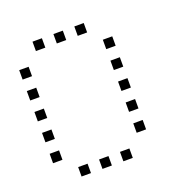

<svg xmlns="http://www.w3.org/2000/svg" viewBox="-118 -782 836 863"><g transform="rotate(-20 300.0 -350.5)"><path d="M129 -673Q128 -673 128 -673Q128 -673 128 -672V-629Q128 -628 128 -628Q128 -628 129 -628H172Q173 -628 173 -628Q173 -628 173 -629V-672Q173 -673 173 -673Q173 -673 172 -673ZM229 -673Q228 -673 228 -673Q228 -673 228 -672V-629Q228 -628 228 -628Q228 -628 229 -628H272Q273 -628 273 -628Q273 -628 273 -629V-672Q273 -673 273 -673Q273 -673 272 -673ZM329 -673Q328 -673 328 -673Q328 -673 328 -672V-629Q328 -628 328 -628Q328 -628 329 -628H372Q373 -628 373 -628Q373 -628 373 -629V-672Q373 -673 373 -673Q373 -673 372 -673ZM29 -573Q28 -573 28 -573Q28 -573 28 -572V-529Q28 -528 28 -528Q28 -528 29 -528H72Q73 -528 73 -528Q73 -528 73 -529V-572Q73 -573 73 -573Q73 -573 72 -573ZM429 -573Q428 -573 428 -573Q428 -573 428 -572V-529Q428 -528 428 -528Q428 -528 429 -528H472Q473 -528 473 -528Q473 -528 473 -529V-572Q473 -573 473 -573Q473 -573 472 -573ZM29 -473Q28 -473 28 -473Q28 -473 28 -472V-429Q28 -428 28 -428Q28 -428 29 -428H72Q73 -428 73 -428Q73 -428 73 -429V-472Q73 -473 73 -473Q73 -473 72 -473ZM429 -473Q428 -473 428 -473Q428 -473 428 -472V-429Q428 -428 428 -428Q428 -428 429 -428H472Q473 -428 473 -428Q473 -428 473 -429V-472Q473 -473 473 -473Q473 -473 472 -473ZM29 -373Q28 -373 28 -373Q28 -373 28 -372V-329Q28 -328 28 -328Q28 -328 29 -328H72Q73 -328 73 -328Q73 -328 73 -329V-372Q73 -373 73 -373Q73 -373 72 -373ZM429 -373Q428 -373 428 -373Q428 -373 428 -372V-329Q428 -328 428 -328Q428 -328 429 -328H472Q473 -328 473 -328Q473 -328 473 -329V-372Q473 -373 473 -373Q473 -373 472 -373ZM29 -273Q28 -273 28 -273Q28 -273 28 -272V-229Q28 -228 28 -228Q28 -228 29 -228H72Q73 -228 73 -228Q73 -228 73 -229V-272Q73 -273 73 -273Q73 -273 72 -273ZM429 -273Q428 -273 428 -273Q428 -273 428 -272V-229Q428 -228 428 -228Q428 -228 429 -228H472Q473 -228 473 -228Q473 -228 473 -229V-272Q473 -273 473 -273Q473 -273 472 -273ZM29 -173Q28 -173 28 -173Q28 -173 28 -172V-129Q28 -128 28 -128Q28 -128 29 -128H72Q73 -128 73 -128Q73 -128 73 -129V-172Q73 -173 73 -173Q73 -173 72 -173ZM429 -173Q428 -173 428 -173Q428 -173 428 -172V-129Q428 -128 428 -128Q428 -128 429 -128H472Q473 -128 473 -128Q473 -128 473 -129V-172Q473 -173 473 -173Q473 -173 472 -173ZM129 -73Q128 -73 128 -73Q128 -73 128 -72V-29Q128 -28 128 -28Q128 -28 129 -28H172Q173 -28 173 -28Q173 -28 173 -29V-72Q173 -73 173 -73Q173 -73 172 -73ZM229 -73Q228 -73 228 -73Q228 -73 228 -72V-29Q228 -28 228 -28Q228 -28 229 -28H272Q273 -28 273 -28Q273 -28 273 -29V-72Q273 -73 273 -73Q273 -73 272 -73ZM329 -73Q328 -73 328 -73Q328 -73 328 -72V-29Q328 -28 328 -28Q328 -28 329 -28H372Q373 -28 373 -28Q373 -28 373 -29V-72Q373 -73 373 -73Q373 -73 372 -73Z"/></g></svg>

Font: Doto Light
Style: Regular
Weight: 300
Monospace: yes
Version: Version 1.000